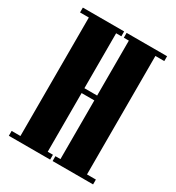

<svg xmlns="http://www.w3.org/2000/svg" viewBox="-169 -804 832 908"><g transform="rotate(30 247.0 -350.0)"><path d="M17 0V-26.5H65V-673.5H17V-700H242.5V-673.5H214V-373.5H283.5V-673.5H256V-700H477V-673.5H428.5V-26.5H477V0H256V-26.5H283.5V-347H214V-26.5H242.5V0Z"/></g></svg>

Font: Imbue 50pt Black
Style: Regular
Weight: 900
Designer: Tyler Finck
Foundry: Etcetera Type Company
Version: Version 1.102; ttfautohint (v1.8.3)